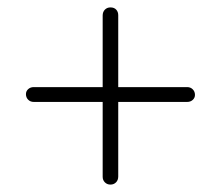

<svg xmlns="http://www.w3.org/2000/svg" viewBox="-20 -498 596 518"><path d="M506 -242Q506 -234 500 -228.5Q494 -223 485 -223H299V-22Q299 -12 293 -6Q287 0 278 0Q269 0 263 -6Q257 -12 257 -21V-223H71Q62 -223 56 -229Q50 -235 50 -244Q50 -252 56 -257.5Q62 -263 71 -263H257V-456Q257 -466 263 -472Q269 -478 278 -478Q288 -478 293.5 -472Q299 -466 299 -457V-263H485Q494 -263 500 -257Q506 -251 506 -242Z"/></svg>

Font: Quicksand Light
Style: Regular
Weight: 300
Designer: Andrew Paglinawan
Foundry: Andrew Paglinawan
Version: Version 3.000